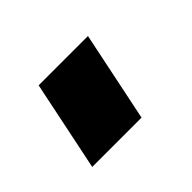

<svg xmlns="http://www.w3.org/2000/svg" viewBox="-49 -167 223 223"><g transform="rotate(-45 62.0 -55.5)"><path d="M1 0H82L105 -111H24Z"/></g></svg>

Font: League Gothic Condensed Italic
Style: Regular
Weight: 400
Width: 3
Designer: Tyler Finck
Foundry: The League of Moveable Type
Version: Version 1.001;PS 001.001;hotconv 1.0.56;makeotf.lib2.0.21325